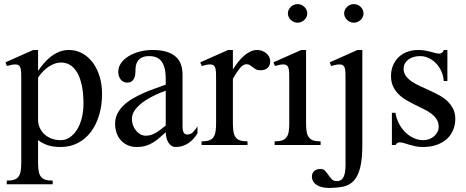

<svg xmlns="http://www.w3.org/2000/svg" viewBox="-20 -716 2303 948"><path d="M85 -323.2Q85 -342.8 84.5 -356.7Q84 -370.6 81.3 -379.9Q78.6 -389.2 72.5 -393.6Q66.4 -397.9 55.2 -397.9Q47.4 -397.9 37.6 -396Q27.8 -394 14.2 -390.1L6.8 -408.2L144 -469.2H168V-366.2Q180.2 -383.8 195.6 -402.1Q210.9 -420.4 229.7 -435.3Q248.5 -450.2 271 -459.7Q293.5 -469.2 319.8 -469.2Q356.9 -469.2 387.2 -452.1Q417.5 -435.1 439 -405.8Q460.4 -376.5 472.2 -336.9Q483.9 -297.4 483.9 -252.9Q483.9 -195.8 469.5 -147.7Q455.1 -99.6 428.7 -64.7Q402.3 -29.8 364.5 -10Q326.7 9.8 279.8 9.8Q244.6 9.8 219 2Q193.4 -5.9 168 -23.9V86.9Q168 111.3 170.9 128.2Q173.8 145 181.6 155.8Q189.5 166.5 203.6 171.1Q217.8 175.8 240.2 175.8V193.8H13.2V175.8Q36.1 175.8 50.3 170.9Q64.5 166 72 155.3Q79.6 144.5 82.3 127.7Q85 110.8 85 86.9ZM168 -124Q168 -103.5 176.3 -85.2Q184.6 -66.9 199.2 -53.2Q213.9 -39.6 234.4 -31.7Q254.9 -23.9 279.8 -23.9Q303.2 -23.9 323.5 -37.1Q343.8 -50.3 359.1 -74Q374.5 -97.7 383.3 -131.1Q392.1 -164.6 392.1 -205.1Q392.1 -255.9 384 -293.9Q376 -332 361.3 -357.2Q346.7 -382.3 326.7 -394.8Q306.6 -407.2 283.2 -407.2Q265.1 -407.2 248.5 -401.1Q231.9 -395 217.3 -384.8Q202.6 -374.5 190.2 -361.1Q177.7 -347.7 168 -333Z M881.3 -86.9Q881.3 -72.8 886.7 -62.3Q892.1 -51.8 904.3 -51.8Q921.4 -51.8 932.9 -63.5Q944.3 -75.2 955.1 -91.8V-58.1Q947.3 -44.4 936.5 -32.2Q925.8 -20 912.4 -10.7Q898.9 -1.5 882.8 4.2Q866.7 9.8 848.1 9.8Q835 9.8 825.4 2.9Q815.9 -3.9 810.1 -14.4Q804.2 -24.9 801.3 -37.8Q798.3 -50.8 798.3 -63Q783.7 -50.3 769.5 -37.6Q755.4 -24.9 738.8 -14.2Q722.2 -3.4 701.9 3.2Q681.6 9.8 655.3 9.8Q630.4 9.8 610.6 1Q590.8 -7.8 576.9 -23.2Q563 -38.6 555.7 -59.6Q548.3 -80.6 548.3 -105Q548.3 -131.8 559.3 -154.1Q570.3 -176.3 589.1 -194.6Q607.9 -212.9 632.8 -227.8Q657.7 -242.7 685.3 -255.1Q712.9 -267.6 741.9 -277.8Q771 -288.1 798.3 -297.9V-326.2Q798.3 -357.4 792.7 -379.2Q787.1 -400.9 776.6 -414.1Q766.1 -427.2 751 -433.1Q735.8 -439 717.3 -439Q696.3 -439 682.9 -432.9Q669.4 -426.8 661.9 -417Q654.3 -407.2 651.6 -394.8Q648.9 -382.3 648.9 -369.1Q648.9 -356.9 647.2 -345.9Q645.5 -335 640.9 -326.4Q636.2 -317.9 628.2 -313Q620.1 -308.1 607.9 -308.1Q588.4 -308.1 576.2 -323.2Q564 -338.4 564 -361.8Q564 -384.8 577.6 -404.3Q591.3 -423.8 614.5 -438.2Q637.7 -452.6 668.2 -460.9Q698.7 -469.2 732.9 -469.2Q773.9 -469.2 802.2 -460.4Q830.6 -451.7 848.1 -435.8Q865.7 -419.9 873.5 -397.5Q881.3 -375 881.3 -347.2ZM798.3 -268.1Q771.5 -258.8 742.2 -244.9Q712.9 -231 688.2 -213.4Q663.6 -195.8 647.5 -174.6Q631.3 -153.3 631.3 -128.9Q631.3 -111.8 637 -96.9Q642.6 -82 652.1 -70.6Q661.6 -59.1 673.8 -52.5Q686 -45.9 699.2 -45.9Q712.9 -45.9 725.6 -49.8Q738.3 -53.7 750.2 -60.8Q762.2 -67.9 773.9 -76.9Q785.6 -85.9 798.3 -96.2Z M1046.9 -323.2Q1046.9 -342.8 1046.4 -356.7Q1045.9 -370.6 1043.2 -379.9Q1040.5 -389.2 1034.4 -393.6Q1028.3 -397.9 1017.1 -397.9Q1009.3 -397.9 999.5 -396Q989.7 -394 976.1 -390.1L968.8 -408.2L1106 -469.2H1129.9V-373Q1142.1 -392.6 1155.8 -409.9Q1169.4 -427.2 1184.6 -440.4Q1199.7 -453.6 1215.8 -461.4Q1231.9 -469.2 1249 -469.2Q1262.7 -469.2 1274.4 -464.8Q1286.1 -460.4 1294.9 -452.9Q1303.7 -445.3 1308.8 -435.3Q1314 -425.3 1314 -414.1Q1314 -392.1 1301.3 -380.6Q1288.6 -369.1 1266.1 -369.1Q1252 -369.1 1243.4 -373.8Q1234.9 -378.4 1228 -384Q1221.2 -389.6 1214.4 -394.3Q1207.5 -398.9 1196.8 -398.9Q1180.2 -398.9 1163.6 -378.4Q1147 -357.9 1129.9 -327.1V-106.9Q1129.9 -82.5 1132.8 -65.7Q1135.7 -48.8 1143.6 -38.1Q1151.4 -27.3 1165.5 -22.7Q1179.7 -18.1 1202.1 -18.1V0H975.1V-18.1Q998 -18.1 1012.2 -22.9Q1026.4 -27.8 1033.9 -38.6Q1041.5 -49.3 1044.2 -66.2Q1046.9 -83 1046.9 -106.9Z M1449.2 -695.8Q1459 -695.8 1467.5 -692.1Q1476.1 -688.5 1482.7 -682.1Q1489.3 -675.8 1493.2 -667.5Q1497.1 -659.2 1497.1 -649.9Q1497.1 -640.6 1493.2 -632.3Q1489.3 -624 1482.7 -617.7Q1476.1 -611.3 1467.5 -607.7Q1459 -604 1449.2 -604Q1439.5 -604 1430.9 -607.7Q1422.4 -611.3 1415.8 -617.7Q1409.2 -624 1405.3 -632.3Q1401.4 -640.6 1401.4 -649.9Q1401.4 -659.2 1405.3 -667.5Q1409.2 -675.8 1415.8 -682.1Q1422.4 -688.5 1430.9 -692.1Q1439.5 -695.8 1449.2 -695.8ZM1408.2 -323.2Q1408.2 -342.8 1407.7 -356.7Q1407.2 -370.6 1404.5 -379.9Q1401.9 -389.2 1395.8 -393.6Q1389.6 -397.9 1378.4 -397.9Q1370.6 -397.9 1360.6 -396Q1350.6 -394 1337.4 -390.1L1330.1 -408.2L1467.3 -469.2H1491.2V-106.9Q1491.2 -82.5 1494.1 -65.7Q1497.1 -48.8 1504.9 -38.1Q1512.7 -27.3 1526.6 -22.7Q1540.5 -18.1 1563 -18.1V0H1335.9V-18.1Q1358.9 -18.1 1373 -22.9Q1387.2 -27.8 1395 -38.6Q1402.8 -49.3 1405.5 -66.2Q1408.2 -83 1408.2 -106.9Z M1727.1 -695.8Q1736.8 -695.8 1745.4 -692.1Q1753.9 -688.5 1760.5 -682.1Q1767.1 -675.8 1771 -667.5Q1774.9 -659.2 1774.9 -649.9Q1774.9 -640.6 1771 -632.3Q1767.1 -624 1760.5 -617.7Q1753.9 -611.3 1745.4 -607.7Q1736.8 -604 1727.1 -604Q1717.3 -604 1708.7 -607.7Q1700.2 -611.3 1693.6 -617.7Q1687 -624 1683.1 -632.3Q1679.2 -640.6 1679.2 -649.9Q1679.2 -659.2 1683.1 -667.5Q1687 -675.8 1693.6 -682.1Q1700.2 -688.5 1708.7 -692.1Q1717.3 -695.8 1727.1 -695.8ZM1769 0Q1769 71.8 1757.8 114Q1746.6 156.2 1725.3 178Q1704.1 199.7 1672.9 205.8Q1641.6 211.9 1602.1 211.9Q1583 211.9 1567.6 207.5Q1552.2 203.1 1541.7 195.8Q1531.2 188.5 1525.6 178.5Q1520 168.5 1520 157.2Q1520 138.2 1531.7 128.2Q1543.5 118.2 1563 118.2Q1576.7 118.2 1585.2 127.4Q1593.8 136.7 1601.6 148.2Q1609.4 159.7 1618.4 168.9Q1627.4 178.2 1643.1 178.2Q1652.8 178.2 1660.6 174.6Q1668.5 170.9 1674.1 161.9Q1679.7 152.8 1682.9 137.7Q1686 122.6 1686 100.1V-323.2Q1686 -342.8 1685.5 -356.7Q1685.1 -370.6 1682.4 -379.9Q1679.7 -389.2 1673.6 -393.6Q1667.5 -397.9 1656.2 -397.9Q1648.4 -397.9 1638.4 -396Q1628.4 -394 1615.2 -390.1L1607.9 -408.2L1745.1 -469.2H1769Z M1915 -159.2H1932.6Q1937 -130.9 1949.7 -106.2Q1962.4 -81.5 1981 -63.2Q1999.5 -44.9 2022.5 -34.4Q2045.4 -23.9 2069.8 -23.9Q2085.9 -23.9 2099.9 -29.3Q2113.8 -34.7 2124 -43.9Q2134.3 -53.2 2140.1 -64.9Q2146 -76.7 2146 -89.8Q2146 -110.8 2136 -126.7Q2126 -142.6 2109.4 -155Q2092.8 -167.5 2071.5 -177.7Q2050.3 -188 2028.3 -199Q2006.3 -210 1985.1 -222.4Q1963.9 -234.9 1947.3 -251.5Q1930.7 -268.1 1920.7 -289.8Q1910.6 -311.5 1910.6 -340.8Q1910.6 -368.7 1920.2 -392.1Q1929.7 -415.5 1947.3 -432.9Q1964.8 -450.2 1989.7 -459.7Q2014.6 -469.2 2045.9 -469.2Q2064.5 -469.2 2079.6 -466.3Q2094.7 -463.4 2107.2 -460.2Q2119.6 -457 2130.1 -454.1Q2140.6 -451.2 2149.9 -451.2Q2156.7 -451.2 2163.1 -456.3Q2169.4 -461.4 2170.9 -469.2H2189V-315.9H2170.9Q2169.4 -341.3 2159.4 -363.8Q2149.4 -386.2 2133.5 -402.8Q2117.7 -419.4 2097.2 -429.2Q2076.7 -439 2053.7 -439Q2035.2 -439 2020.3 -434.1Q2005.4 -429.2 1994.9 -420.9Q1984.4 -412.6 1978.5 -401.4Q1972.7 -390.1 1972.7 -377.9Q1972.7 -356.9 1983.6 -341.6Q1994.6 -326.2 2012.5 -314Q2030.3 -301.8 2053.2 -291.3Q2076.2 -280.8 2100.3 -269.8Q2124.5 -258.8 2147.5 -246.3Q2170.4 -233.9 2188.2 -217.3Q2206.1 -200.7 2217 -179.2Q2228 -157.7 2228 -128.9Q2228 -99.6 2217.5 -74.2Q2207 -48.8 2186.8 -30.3Q2166.5 -11.7 2136.7 -1Q2106.9 9.8 2067.9 9.8Q2047.4 9.8 2030.5 6.1Q2013.7 2.4 2000 -1.7Q1986.3 -5.9 1974.9 -9.5Q1963.4 -13.2 1953.6 -13.2Q1946.8 -13.2 1940.9 -9.3Q1935.1 -5.4 1932.6 0H1915Z"/></svg>

Font: Warasṭra
Style: Regular
Weight: 400
Designer: R.S. Wihananto
Foundry: R.S. Wihananto
Version: Version 2.0.1